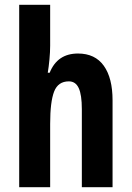

<svg xmlns="http://www.w3.org/2000/svg" viewBox="-20 -780 548 800"><path d="M189 -589Q189 -564 186 -532Q183 -500 179 -477H187Q219 -557 305 -557Q376 -557 412.5 -506Q449 -455 449 -362V0H321V-325Q321 -385 308 -413Q295 -441 267 -441Q222 -441 205.5 -398.5Q189 -356 189 -264V0H60V-760H189Z"/></svg>

Font: Noto Sans Gujarati UI ExtraCondensed
Style: Bold
Weight: 700
Width: 2
Designer: Jelle Bosma - Monotype Design Team, Universal Thirst
Foundry: Monotype Imaging Inc.
Version: Version 2.106; ttfautohint (v1.8.4.7-5d5b)